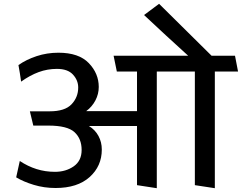

<svg xmlns="http://www.w3.org/2000/svg" viewBox="-20 -973 1271 1009"><path d="M577 -680H969Q911 -733 852.5 -786.5Q794 -840 737 -894L816 -953L1092 -680H1215Q1219 -659 1223 -638.5Q1227 -618 1231 -597H1109V16L1004 0V-597H804V16L700 0V-311H447Q480 -291 497.5 -258.5Q515 -226 515 -187Q515 -100 451 -42.5Q387 15 272 15Q212 15 157.5 -1.5Q103 -18 65 -41L84 -127Q126 -99 172 -84.5Q218 -70 269 -70Q326 -70 367.5 -99Q409 -128 409 -185Q409 -244 371.5 -278.5Q334 -313 234 -313H155L137 -388H241Q321 -388 356 -425Q391 -462 391 -513Q391 -551 363.5 -581Q336 -611 279 -611Q229 -611 183 -594Q137 -577 91 -544Q88 -566 84.5 -587.5Q81 -609 77 -631Q118 -660 172.5 -678Q227 -696 287 -696Q394 -696 446.5 -641.5Q499 -587 499 -516Q499 -479 481.5 -445.5Q464 -412 433 -389H700V-597H594Z"/></svg>

Font: Palanquin Medium
Style: Regular
Weight: 500
Designer: Pria Ravichandran
Version: Version 1.0.4